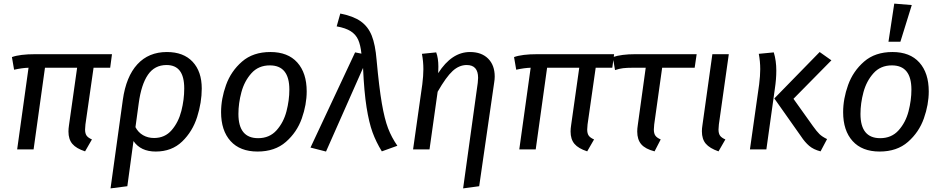

<svg xmlns="http://www.w3.org/2000/svg" viewBox="-20 -827 5214 1063"><path d="M453 -138Q451 -116 451 -110Q451 -88 459.5 -76Q468 -64 489 -55L451 11Q402 -5 380.5 -30.5Q359 -56 359 -99Q359 -115 362 -134L407 -452H229L166 0H75L138 -452Q103 -451 58 -441L46 -511Q90 -527 175 -527H600L590 -452H498Z M1097 -337Q1097 -260 1071.5 -179.5Q1046 -99 988.5 -43.5Q931 12 842 12Q759 12 719 -46L685 204L592 216L660 -274Q678 -403 740.5 -471Q803 -539 904 -539Q996 -539 1046.5 -485Q1097 -431 1097 -337ZM1000 -337Q1000 -403 975.5 -435Q951 -467 902 -467Q836 -467 799 -413Q762 -359 748 -255L730 -123Q745 -94 772 -78.5Q799 -63 833 -63Q893 -63 930.5 -106.5Q968 -150 984 -212.5Q1000 -275 1000 -337Z M1204 -206Q1204 -280 1231.5 -356.5Q1259 -433 1320 -486Q1381 -539 1477 -539Q1574 -539 1626 -481Q1678 -423 1678 -321Q1678 -248 1651 -171.5Q1624 -95 1563 -41.5Q1502 12 1406 12Q1309 12 1256.5 -46Q1204 -104 1204 -206ZM1582 -331Q1582 -465 1474 -465Q1411 -465 1372 -421.5Q1333 -378 1316.5 -316.5Q1300 -255 1300 -196Q1300 -62 1409 -62Q1472 -62 1511 -105.5Q1550 -149 1566 -210.5Q1582 -272 1582 -331Z M2065 -495Q2079 -342 2094 -255Q2109 -168 2128.5 -117Q2148 -66 2180 -20L2094 11Q2062 -41 2042.5 -94.5Q2023 -148 2009.5 -232.5Q1996 -317 1990 -451L1785 12L1699 -10L1946 -537L1981 -530Q1976 -578 1963 -607Q1950 -636 1922 -654Q1894 -672 1844 -681L1864 -752Q1936 -738 1977 -709Q2018 -680 2038 -630Q2058 -580 2065 -495Z M2625 -368Q2627 -388 2627 -396Q2627 -467 2564 -467Q2522 -467 2486 -434Q2450 -401 2403 -319L2358 0H2267L2318 -360Q2324 -408 2324 -444Q2324 -487 2316 -529L2395 -537Q2407 -505 2407 -458Q2407 -435 2406 -422Q2481 -539 2582 -539Q2646 -539 2682.5 -502.5Q2719 -466 2719 -403Q2719 -388 2716 -370L2633 204L2544 216Z M3233 -138Q3231 -116 3231 -110Q3231 -88 3239.5 -76Q3248 -64 3269 -55L3231 11Q3182 -5 3160.5 -30.5Q3139 -56 3139 -99Q3139 -115 3142 -134L3187 -452H3009L2946 0H2855L2918 -452Q2883 -451 2838 -441L2826 -511Q2870 -527 2955 -527H3380L3370 -452H3278Z M3602 -138Q3600 -116 3600 -110Q3600 -88 3608.5 -76Q3617 -64 3638 -55L3604 11Q3553 -2 3530.5 -28Q3508 -54 3508 -99Q3508 -115 3511 -134L3555 -452H3485Q3451 -452 3430 -449.5Q3409 -447 3385 -439L3373 -511Q3421 -527 3497 -527H3837L3826 -452H3646Z M3960 -138Q3958 -116 3958 -110Q3958 -88 3966.5 -76Q3975 -64 3996 -55L3958 11Q3909 -6 3887.5 -31.5Q3866 -57 3866 -100Q3866 -116 3869 -134L3924 -527H4015Z M4415 -72 4267 -282 4518 -539 4583 -493 4373 -280 4480 -130Q4502 -99 4517 -84.5Q4532 -70 4559 -57L4523 11Q4484 1 4460 -19.5Q4436 -40 4415 -72ZM4183 -360Q4189 -408 4189 -444Q4189 -487 4181 -529L4264 -537Q4278 -491 4278 -436Q4278 -389 4270 -336L4223 0H4132Z M4648 -206Q4648 -280 4675.5 -356.5Q4703 -433 4764 -486Q4825 -539 4921 -539Q5018 -539 5070 -481Q5122 -423 5122 -321Q5122 -248 5095 -171.5Q5068 -95 5007 -41.5Q4946 12 4850 12Q4753 12 4700.5 -46Q4648 -104 4648 -206ZM5026 -331Q5026 -465 4918 -465Q4855 -465 4816 -421.5Q4777 -378 4760.5 -316.5Q4744 -255 4744 -196Q4744 -62 4853 -62Q4916 -62 4955 -105.5Q4994 -149 5010 -210.5Q5026 -272 5026 -331ZM5028 -799 4965 -596H4899L4931 -807Z"/></svg>

Font: FiraGO
Style: Italic
Weight: 400
Italic angle: -8°
Designer: bBox Type GmbH
Foundry: bBox Type GmbH
Version: Version 1.001